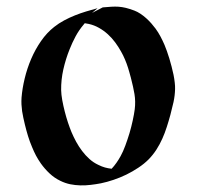

<svg xmlns="http://www.w3.org/2000/svg" viewBox="-20 -536 603 574"><path d="M255.1 -497.3 287.1 -513.9Q301.8 -515.1 313 -515.9Q324.2 -516.6 334.6 -515.9Q345 -515.1 356.1 -512.5Q367.2 -509.8 381.6 -504.4Q390.6 -501 399.7 -495Q408.7 -489 416.9 -481.7Q425 -474.4 432.3 -466.2Q439.5 -458 445.1 -450.4Q453.4 -439 459.8 -426.8Q466.3 -414.6 471.9 -401.6Q475.1 -393.8 478.9 -383.4Q482.7 -373 486.2 -361.3Q489.7 -349.6 493 -337Q496.3 -324.5 498.8 -312.4Q501.2 -300.3 502.4 -289.3Q503.7 -278.3 503.4 -269.8Q502.9 -250 498.7 -230.7Q494.4 -211.4 489.3 -192.4Q484.4 -174.3 478.6 -156.4Q472.9 -138.4 465.3 -121.5Q457.8 -104.5 447.6 -88.7Q437.5 -73 424.1 -59.3Q410.9 -46.1 393.7 -34.7Q376.5 -23.2 357.7 -14Q338.9 -4.9 319.3 1.7Q299.8 8.3 281.7 12Q266.6 14.9 251.1 16.7Q235.6 18.6 220.2 18.2Q204.8 17.8 189.8 14.8Q174.8 11.7 160.4 4.6Q142.6 -3.9 128.2 -17.5Q113.8 -31 102.3 -47.1Q93.8 -59.3 87.6 -70.9Q81.5 -82.5 75.9 -96.2Q68.8 -112.8 63.7 -129.5Q58.6 -146.2 54.4 -163.6Q52 -173.8 49.8 -183.7Q47.6 -193.6 46.1 -203.6Q44.7 -213.6 44.2 -223.6Q43.7 -233.6 44.4 -244.1Q46.6 -271.5 53.8 -301.4Q61 -331.3 73.2 -359.9Q85.4 -388.4 102.7 -413.3Q119.9 -438.2 142.1 -455.6Q156 -466.6 171.8 -475Q187.5 -483.4 204 -490Q220.5 -496.6 237.7 -501.8Q254.9 -507.1 271.7 -511.5ZM245.6 -464.4Q238.3 -465.8 233.4 -466.6L230 -462.4Q216.1 -446 205.9 -427.1Q195.8 -408.2 188 -388.4Q176.5 -359.9 169.4 -328.7Q162.4 -297.6 162.8 -266.6Q163.1 -253.4 166.1 -236.6Q169.2 -219.7 173.6 -202.5Q178 -185.3 183.3 -169.3Q188.7 -153.3 193.6 -141.4Q199.7 -127 207.6 -112.3Q215.6 -97.7 225.5 -84.6Q235.4 -71.5 247.4 -60.7Q259.5 -49.8 274.2 -43Q284.7 -37.8 293.8 -35.3Q303 -32.7 313.7 -31.5Q321.5 -39.8 328.2 -49.4Q335 -59.1 340.6 -69.3Q347.9 -82.5 354.6 -100.6Q361.3 -118.7 367.1 -137.8Q372.8 -157 376.8 -175.8Q380.9 -194.6 382.8 -209.2Q385.7 -232.7 382 -254.8Q378.2 -276.9 372.3 -299.3Q372.1 -300.5 371.6 -302Q371.1 -303.5 371.3 -303.5L370.6 -305.9Q368.7 -313 366.8 -319.7Q365 -326.4 362.8 -333.3Q358.9 -345.7 353.6 -358.2Q348.4 -370.6 342 -381.8Q334.2 -396 324.3 -409.3Q314.5 -422.6 302.4 -433.6Q290.3 -444.6 276.1 -452.6Q262 -460.7 245.6 -464.4Z"/></svg>

Font: Autopia
Style: Bold
Weight: 700
Designer: Antoine Gelgon
Foundry: Antoine Gelgon
Version: 001.000